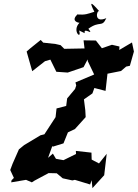

<svg xmlns="http://www.w3.org/2000/svg" viewBox="-20 -936 714 995"><path d="M229 -118 251 -179 254 -176 309 -193 332 -250 368 -267 424 -329 422 -365 415 -421 459 -452 469 -480 527 -465 537 -554 607 -568 634 -591 653 -595 674 -669 664 -716 598 -677 599 -695 560 -704 508 -686 477 -726 413 -727 418 -685 313 -683 294 -702 268 -708 204 -715 191 -729C167 -709 141 -690 118 -669L147 -567L221 -625L193 -613L241 -627L272 -564L331 -560L413 -588L434 -628L435 -619L468 -550L371 -509L375 -493L369 -475L328 -426L323 -387L273 -374L268 -329C249 -299 229 -269 210 -240L190 -235L105 -184L78 -162L45 -87L33 -55L52 -14L40 -2L38 9L115 -4L145 9L159 0L232 -39L274 -38L305 -12L355 -1L368 -4L447 20L455 -2L459 39C479 17 500 -6 520 -28L533 -139L493 -89L455 -109L454 -145L373 -154L374 -138L309 -106L270 -113L254 -140ZM419 -764C411 -800 471 -745 438 -787C498 -831 508 -791 531 -842C462 -812 483 -890 495 -877C449 -931 442 -928 469 -875C433 -864 424 -858 380 -861C398 -888 365 -838 377 -857C347 -824 391 -817 392 -818C350 -775 406 -726 390 -778Z"/></svg>

Font: Asimov Aggro
Style: CondIt
Weight: 500
Designer: Google
Version: Version 2.000980; 2014